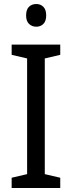

<svg xmlns="http://www.w3.org/2000/svg" viewBox="-20 -936 358 956"><path d="M280 0H38V-51L115 -69V-645L38 -663V-714H280V-663L203 -645V-69L280 -51ZM161 -916Q182 -916 196 -902Q210 -888 210 -859Q210 -831 196 -817Q182 -803 161 -803Q139 -803 124.5 -817Q110 -831 110 -859Q110 -888 124 -902Q138 -916 161 -916Z"/></svg>

Font: Noto Sans Ethiopic SemCond
Style: Regular
Weight: 400
Width: 4
Designer: Monotype Design Team
Foundry: Monotype Imaging Inc.
Version: Version 2.102; ttfautohint (v1.8.4.7-5d5b)